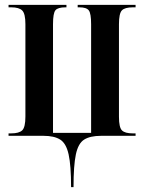

<svg xmlns="http://www.w3.org/2000/svg" viewBox="-20 -556 590 786"><path d="M271 210Q271 122 261 76.5Q251 31 226.5 15.5Q202 0 158 0H15V-10H26Q58 -10 71 -22.5Q84 -35 84 -79V-457Q84 -500 71 -513Q58 -526 26 -526H15V-536H252V-526H248Q217 -526 207 -514Q197 -502 197 -457V-12H353V-457Q353 -501 343.5 -513.5Q334 -526 305 -526H298V-536H535V-526H524Q491 -526 479 -513.5Q467 -501 467 -457V-78Q467 -34 479.5 -22Q492 -10 523 -10H535V0H394Q349 0 324.5 15.5Q300 31 290.5 76.5Q281 122 281 210Z"/></svg>

Font: Noto Serif Display ExtraCondensed SemiBold
Style: Regular
Weight: 600
Width: 2
Designer: Monotype Design Team
Foundry: Monotype Imaging Inc.
Version: Version 2.009